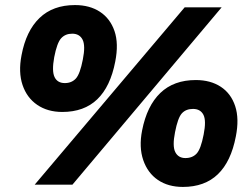

<svg xmlns="http://www.w3.org/2000/svg" viewBox="-20 -729 981 758"><path d="M117 0 709 -700H855L266 0ZM226 -287Q168 -287 127 -315Q86 -343 69 -393.5Q52 -444 65 -511Q83 -607 136 -658Q189 -709 276 -709Q334 -709 374.5 -682.5Q415 -656 432 -606.5Q449 -557 435 -486Q416 -387 364 -337Q312 -287 226 -287ZM236 -401Q263 -401 279.5 -419Q296 -437 307 -494Q318 -549 306 -572.5Q294 -596 265 -596Q238 -596 221.5 -578Q205 -560 194 -503Q184 -448 195.5 -424.5Q207 -401 236 -401ZM702 9Q644 9 603.5 -18.5Q563 -46 545.5 -97Q528 -148 541 -214Q560 -311 613 -362Q666 -413 753 -413Q811 -413 851.5 -386.5Q892 -360 908.5 -310Q925 -260 911 -190Q892 -91 840 -41Q788 9 702 9ZM712 -105Q740 -105 756.5 -123Q773 -141 784 -198Q795 -253 783 -276Q771 -299 742 -299Q714 -299 698 -281.5Q682 -264 671 -207Q660 -152 672 -128.5Q684 -105 712 -105Z"/></svg>

Font: REM ExtraBold
Style: Italic
Weight: 800
Italic angle: -11°
Designer: Octavio Pardo
Foundry: Ashler Design
Version: Version 1.005;gftools[0.9.28]